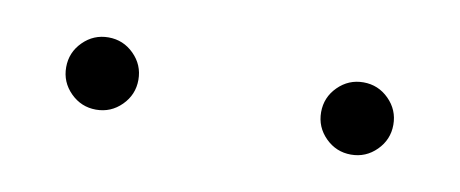

<svg xmlns="http://www.w3.org/2000/svg" viewBox="-26 -754 426 178"><g transform="rotate(10 187.0 -665.0)"><path d="M67 -631Q53 -631 43 -641Q33 -651 33 -665Q33 -679 43 -689Q53 -699 67 -699Q81 -699 91 -689Q101 -679 101 -665Q101 -651 91 -641Q81 -631 67 -631ZM307 -631Q293 -631 283 -641Q273 -651 273 -665Q273 -679 283 -689Q293 -699 307 -699Q321 -699 331 -689Q341 -679 341 -665Q341 -651 331 -641Q321 -631 307 -631Z"/></g></svg>

Font: M PLUS 2 Thin
Style: Regular
Weight: 100
Designer: Coji Morishita
Foundry: UNDERFOREST DESIGN
Version: Version 1.001